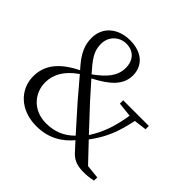

<svg xmlns="http://www.w3.org/2000/svg" viewBox="-182 -935 1143 1143"><g transform="rotate(45 389.5 -363.5)"><path d="M660 10C685 10 708 7 737 1L738 -26L651 -35L542 -150C605 -235 634 -306 658 -422L738 -432V-460H522V-432L614 -422C597 -316 572 -244 524 -169L385 -318L296 -418C399 -471 459 -525 459 -606C459 -684 403 -742 299 -742C200 -742 126 -684 126 -588C126 -534 146 -484 195 -427L214 -405C95 -346 42 -275 42 -182C42 -75 127 15 265 15C368 15 439 -31 489 -91L544 -31C575 0 609 10 660 10ZM280 -436 243 -479C200 -532 191 -565 191 -605C191 -668 240 -712 298 -712C359 -712 397 -671 397 -607C397 -536 351 -488 280 -436ZM471 -111C423 -62 366 -38 294 -38C186 -38 118 -116 118 -207C118 -273 151 -334 229 -388L337 -261Z"/></g></svg>

Font: Harano Aji Mincho KR
Style: Regular
Weight: 400
Foundry: Masamichi Hosoda
Version: HaranoAjiMinchoKR-Regular version 20230610;ttx 4.39.4